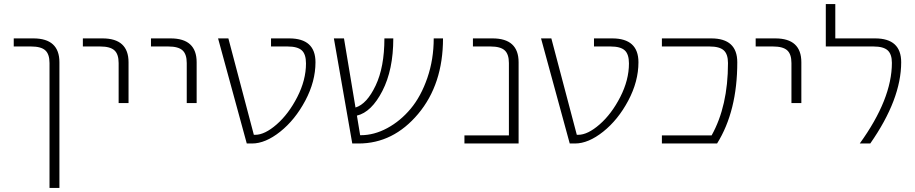

<svg xmlns="http://www.w3.org/2000/svg" viewBox="-20 -710 4527 950"><path d="M48 -480V-520H145Q274 -520 274 -402V220H225V-398Q225 -442 204 -461Q183 -480 134 -480Z M390 -480V-520H487Q616 -520 616 -402V-200H567V-398Q567 -442 546 -461Q525 -480 476 -480Z M727 -480V-520H824Q953 -520 953 -402V-200H904V-398Q904 -442 883 -461Q862 -480 813 -480Z M1243 -43Q1290 -43 1349 -94.5Q1408 -146 1451 -230Q1494 -314 1494 -396Q1494 -442 1473 -461Q1452 -480 1403 -480H1321V-520H1411Q1541 -520 1541 -402Q1541 -307 1490.5 -212Q1440 -117 1366.5 -58.5Q1293 0 1227 0H1201L1059 -520H1110L1236 -43Z M2172 -520Q2172 -293 2049 -146.5Q1926 0 1754 0H1723L1632 -520H1682L1739 -178Q1795 -195 1838.5 -286.5Q1882 -378 1882 -520H1926Q1926 -365 1872 -260Q1818 -155 1746 -138L1762 -41H1765Q1831 -41 1896 -76Q1961 -111 2012 -172Q2063 -233 2094.5 -324.5Q2126 -416 2126 -520Z M2498 -398Q2498 -442 2477 -461Q2456 -480 2407 -480H2320V-520H2417Q2546 -520 2546 -402V0H2278V-40H2498Z M2841 -43Q2888 -43 2947 -94.5Q3006 -146 3049 -230Q3092 -314 3092 -396Q3092 -442 3071 -461Q3050 -480 3001 -480H2919V-520H3009Q3139 -520 3139 -402Q3139 -307 3088.5 -212Q3038 -117 2964.5 -58.5Q2891 0 2825 0H2799L2657 -520H2708L2834 -43Z M3499 -520Q3628 -520 3628 -402Q3628 -160 3528 0H3255V-40H3501Q3582 -185 3582 -398Q3582 -442 3561 -461Q3540 -480 3491 -480H3255V-520Z M3719 -480V-520H3816Q3945 -520 3945 -402V-200H3896V-398Q3896 -442 3875 -461Q3854 -480 3805 -480Z M4310 -520Q4439 -520 4439 -402Q4439 -219 4286 0H4234Q4393 -220 4393 -399Q4393 -442 4372 -461Q4351 -480 4302 -480H4066V-690H4113V-520Z"/></svg>

Font: M PLUS 1p Light
Style: Regular
Weight: 300
Version: Version 1.061